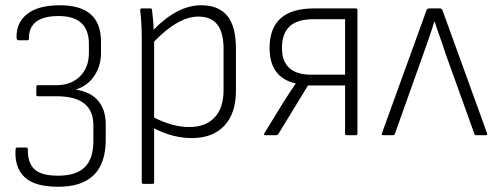

<svg xmlns="http://www.w3.org/2000/svg" viewBox="-20 -514 1886 730"><path d="M200 196Q112 196 73.5 159.5Q35 123 39 56Q39 47 45 47H80Q86 47 86 55Q85 105 111 129.5Q137 154 201 154Q269 154 302 122Q335 90 335 22V-38Q335 -148 196 -148H123Q118 -148 118 -154V-184Q118 -190 123 -190H193Q250 -190 284 -223.5Q318 -257 318 -313V-347Q318 -453 203 -453Q90 -453 90 -369Q91 -361 85 -361H50Q44 -361 43 -370Q41 -427 83 -460.5Q125 -494 208 -494Q364 -494 364 -356V-313Q364 -263 338.5 -225.5Q313 -188 270 -174V-173Q326 -164 354 -130Q382 -96 382 -41V17Q382 197 200 196Z M525 185Q519 185 519 179V-371Q519 -395 517.5 -423Q516 -451 513 -475Q513 -482 519 -482H552Q558 -482 558 -476Q560 -459 562 -438.5Q564 -418 564 -401Q655 -494 745 -494Q811 -494 844 -454Q877 -414 877 -330V-168Q877 -83 833 -36Q789 11 709 11Q638 11 566 -26V179Q566 185 560 185ZM734 -451Q658 -451 566 -356V-67Q599 -50 633 -40.5Q667 -31 699 -31Q762 -31 796 -67.5Q830 -104 830 -171V-327Q830 -391 806 -421Q782 -451 734 -451Z M989 0Q981 0 985 -7L1058 -126Q1070 -144 1081 -161.5Q1092 -179 1104 -196V-197Q1005 -219 1005 -332Q1005 -482 1174 -482H1333Q1339 -482 1339 -476V-6Q1339 0 1333 0H1298Q1292 0 1292 -6V-189H1151L1038 -4Q1035 0 1030 0ZM1164 -230H1292V-441H1173Q1110 -441 1081 -413.5Q1052 -386 1052 -332Q1052 -230 1164 -230Z M1437 0Q1429 0 1432 -7L1602 -476Q1605 -482 1612 -482H1652Q1659 -482 1662 -476L1832 -7Q1835 0 1828 0H1790Q1785 0 1784 -4L1673 -313Q1664 -342 1653 -372Q1642 -402 1633 -431H1631Q1622 -401 1611.5 -371Q1601 -341 1590 -310L1481 -4Q1479 0 1474 0Z"/></svg>

Font: Sofia Sans Semi Condensed Light
Style: Regular
Weight: 300
Designer: Botio Nikoltchev, Ani Petrova
Foundry: lettersoup
Version: Version 4.100; ttfautohint (v1.8.4.7-5d5b)